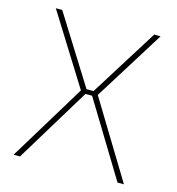

<svg xmlns="http://www.w3.org/2000/svg" viewBox="-104 -779 800 869"><g transform="rotate(15 296.5 -345.0)"><path d="M312 -350H281L68 0H38L257 -360L51 -690H81L280 -372H313L512 -690H542L336 -360L555 0H525Z"/></g></svg>

Font: Exo 2.0 Thin
Style: Regular
Weight: 250
Designer: Natanael Gama
Version: Version 1.001;PS 001.001;hotconv 1.0.70;makeotf.lib2.5.58329